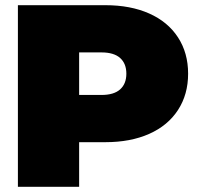

<svg xmlns="http://www.w3.org/2000/svg" viewBox="-20 -720 781 740"><path d="M705 -436Q705 -356 666 -296Q627 -236 555 -204Q483 -172 386 -172H285V0H49V-700H386Q483 -700 555 -668Q627 -636 666 -576Q705 -516 705 -436ZM467 -436Q467 -475 443 -496.5Q419 -518 371 -518H285V-354H371Q419 -354 443 -375.5Q467 -397 467 -436Z"/></svg>

Font: AtCorfu Sans
Style: AtCorfu Sans Black
Weight: 900
Designer: Kostas Teopoulos
Foundry: Kostas Teopoulos
Version: Version 1.00 July 8, 2025, initial release